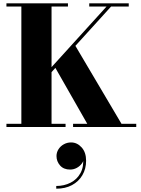

<svg xmlns="http://www.w3.org/2000/svg" viewBox="-20 -770 854 1164"><path d="M160 -217 626 -730.5H521V-750H760.5V-730.5H653.5L187.5 -217ZM19 0V-19.5H109.5V-730.5H19V-750H392V-730.5H292.5V-19.5H377.5V0ZM423 0V-19.5H509L308 -372L430 -504L716.5 -19.5H806V0ZM321 374V357.5Q369 357.5 408 337.5Q447 317.5 468 279.2Q489 241 483.5 185.5H488.5Q489 203.5 477 220.2Q465 237 446 247.5Q427 258 405 258Q366 258 344.2 233.2Q322.5 208.5 322.5 176Q322.5 154 334.5 135Q346.5 116 366.8 104.8Q387 93.5 411 93.5Q447.5 93.5 474.8 123.5Q502 153.5 502 204.5Q502 253.5 479.5 292Q457 330.5 416.5 352.2Q376 374 321 374Z"/></svg>

Font: Bodoni Moda 11pt ExtraBold
Style: Regular
Weight: 800
Designer: Owen Earl
Foundry: indestructible type
Version: Version 2.004